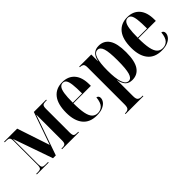

<svg xmlns="http://www.w3.org/2000/svg" viewBox="31 -1270 2224 2224"><g transform="rotate(-45 1142.5 -158.0)"><path d="M16 0V-10H51Q76 -10 88 -21.5Q100 -33 100 -73V-463Q100 -503 87 -514.5Q74 -526 49 -526H16V-536H230L363 -136L503 -536H705V-526H684Q653 -526 640.5 -514.5Q628 -503 628 -461V-74Q628 -33 640 -21.5Q652 -10 684 -10H705V0H429V-10H447Q476 -10 488.5 -22Q501 -34 501 -73V-491H499L327 0H281L112 -483H110V-75Q110 -33 121 -21.5Q132 -10 163 -10H210V0Z M991 10Q877 10 819 -62Q761 -134 761 -264Q761 -405 818 -476.5Q875 -548 979 -548Q1076 -548 1130 -485.5Q1184 -423 1184 -305V-283H898Q898 -181 910.5 -119Q923 -57 950 -29.5Q977 -2 1019 -2Q1066 -2 1096.5 -33.5Q1127 -65 1135 -144Q1167 -136 1167 -103Q1167 -77 1148.5 -51Q1130 -25 1091 -7.5Q1052 10 991 10ZM1050 -293Q1050 -386 1043.5 -439.5Q1037 -493 1021.5 -515.5Q1006 -538 978 -538Q951 -538 933 -515.5Q915 -493 906.5 -439.5Q898 -386 898 -293Z M1237 232V222H1244Q1275 222 1291.5 208Q1308 194 1308 147V-463Q1308 -505 1290 -515.5Q1272 -526 1250 -526H1246V-536H1444V-427H1446Q1468 -548 1575 -548Q1659 -548 1704 -481Q1749 -414 1749 -270Q1749 -125 1703.5 -57.5Q1658 10 1573 10Q1518 10 1488 -21Q1458 -52 1446 -114H1444Q1445 -80 1445 -45Q1445 -10 1445 25V147Q1445 194 1462 208Q1479 222 1509 222H1529V232ZM1535 -12Q1576 -12 1594 -73Q1612 -134 1612 -273Q1612 -409 1593.5 -466.5Q1575 -524 1533 -524Q1487 -524 1466 -459.5Q1445 -395 1445 -273Q1445 -145 1467 -78.5Q1489 -12 1535 -12Z M2055 10Q1941 10 1883 -62Q1825 -134 1825 -264Q1825 -405 1882 -476.5Q1939 -548 2043 -548Q2140 -548 2194 -485.5Q2248 -423 2248 -305V-283H1962Q1962 -181 1974.5 -119Q1987 -57 2014 -29.5Q2041 -2 2083 -2Q2130 -2 2160.5 -33.5Q2191 -65 2199 -144Q2231 -136 2231 -103Q2231 -77 2212.5 -51Q2194 -25 2155 -7.5Q2116 10 2055 10ZM2114 -293Q2114 -386 2107.5 -439.5Q2101 -493 2085.5 -515.5Q2070 -538 2042 -538Q2015 -538 1997 -515.5Q1979 -493 1970.5 -439.5Q1962 -386 1962 -293Z"/></g></svg>

Font: Noto Serif Display Condensed
Style: Bold
Weight: 700
Width: 3
Designer: Monotype Design Team
Foundry: Monotype Imaging Inc.
Version: Version 2.009